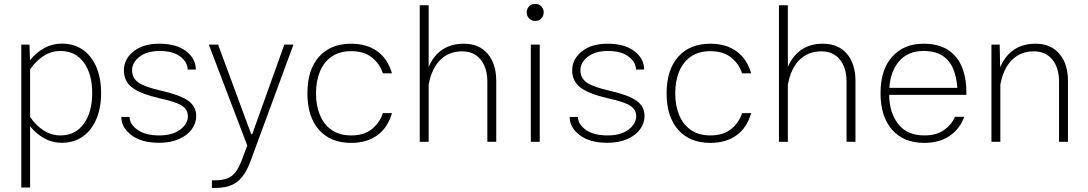

<svg xmlns="http://www.w3.org/2000/svg" viewBox="-20 -715 5484 968"><path d="M87.4 -490.2H128.4L131.3 -411.6Q163.6 -451.2 204.1 -473.1Q244.6 -495.1 292 -495.1Q353 -495.1 397.5 -464.1Q441.9 -433.1 465.8 -377.2Q489.7 -321.3 489.7 -245.6Q489.7 -170.4 465.6 -114Q441.4 -57.6 397 -26.4Q352.5 4.9 291.5 4.9Q244.1 4.9 204.1 -17.1Q164.1 -39.1 131.8 -78.1V230.5H87.4ZM284.7 -458Q238.8 -458 199.2 -432.4Q159.7 -406.7 131.8 -365.2V-125.5Q160.2 -83 199.7 -57.6Q239.3 -32.2 284.7 -32.2Q359.4 -32.2 402.1 -90.6Q444.8 -148.9 444.8 -246.1Q444.8 -342.8 402.1 -400.4Q359.4 -458 284.7 -458Z M783.2 -494.6Q869.6 -494.6 918.5 -456.8Q967.3 -418.9 967.3 -364.3H926.3Q925.8 -401.9 888.7 -429.9Q851.6 -458 784.7 -458Q721.2 -458 683.6 -429Q646 -399.9 646 -360.8Q646 -322.3 676.8 -299.8Q707.5 -277.3 788.6 -258.8Q887.7 -236.3 928.5 -207.5Q969.2 -178.7 969.2 -129.9Q969.2 -93.3 946.3 -62.5Q923.3 -31.7 881.3 -13.4Q839.4 4.9 782.2 4.9Q693.8 4.9 642.8 -33.4Q591.8 -71.8 591.8 -125.5H633.3Q633.8 -88.4 673.6 -60.3Q713.4 -32.2 782.7 -32.2Q849.1 -32.2 888.2 -61.3Q927.2 -90.3 927.2 -128.9Q927.2 -162.6 897.2 -182.1Q867.2 -201.7 787.1 -218.8Q686.5 -242.2 645.5 -274.2Q604.5 -306.2 604.5 -360.4Q604.5 -416 652.6 -455.3Q700.7 -494.6 783.2 -494.6Z M1032.7 -490.2H1079.6L1246.6 -38.1H1251.5L1413.6 -490.2H1459.5L1244.1 94.7Q1216.8 169.9 1176.5 201.2Q1136.2 232.4 1066.4 232.4H1048.3V194.3H1060.1Q1099.6 194.3 1125 184.8Q1150.4 175.3 1168 152.1Q1185.5 128.9 1200.7 87.9L1226.6 18.6Z M1750.5 -494.6Q1829.1 -494.6 1882.1 -456.5Q1935.1 -418.5 1956.1 -345.2H1910.2Q1895 -393.1 1855.2 -425Q1815.4 -457 1750.5 -457Q1691.9 -457 1652.3 -429.7Q1612.8 -402.3 1593 -354.5Q1573.2 -306.6 1573.2 -244.6Q1573.2 -183.1 1593 -135Q1612.8 -86.9 1652.3 -59.6Q1691.9 -32.2 1750.5 -32.2Q1815.4 -32.2 1855.2 -64.5Q1895 -96.7 1910.2 -144.5H1956.1Q1935.1 -71.3 1882.3 -33Q1829.6 5.4 1750.5 5.4Q1646.5 5.4 1588.1 -60.5Q1529.8 -126.5 1529.8 -244.6Q1529.8 -362.8 1588.1 -428.7Q1646.5 -494.6 1750.5 -494.6Z M2141.1 0H2096.2V-688.5H2141.1V-377.9Q2192.9 -494.6 2318.4 -494.6Q2395.5 -494.6 2438.7 -443.8Q2481.9 -393.1 2481.9 -306.6V0H2437V-303.7Q2437 -373 2403.3 -414.6Q2369.6 -456.1 2310.1 -456.1Q2242.7 -456.1 2199 -412.1Q2155.3 -368.2 2141.1 -287.6Z M2635.3 -652.8Q2635.3 -670.4 2647.5 -682.9Q2659.7 -695.3 2678.2 -695.3Q2697.3 -695.3 2709.2 -682.9Q2721.2 -670.4 2721.2 -652.8Q2721.2 -634.8 2709.2 -622.1Q2697.3 -609.4 2678.2 -609.4Q2659.7 -609.4 2647.5 -622.1Q2635.3 -634.8 2635.3 -652.8ZM2656.2 -490.2H2701.2V0H2656.2Z M3043.5 -494.6Q3129.9 -494.6 3178.7 -456.8Q3227.5 -418.9 3227.5 -364.3H3186.5Q3186 -401.9 3148.9 -429.9Q3111.8 -458 3044.9 -458Q2981.4 -458 2943.8 -429Q2906.2 -399.9 2906.2 -360.8Q2906.2 -322.3 2937 -299.8Q2967.8 -277.3 3048.8 -258.8Q3147.9 -236.3 3188.7 -207.5Q3229.5 -178.7 3229.5 -129.9Q3229.5 -93.3 3206.5 -62.5Q3183.6 -31.7 3141.6 -13.4Q3099.6 4.9 3042.5 4.9Q2954.1 4.9 2903.1 -33.4Q2852.1 -71.8 2852.1 -125.5H2893.6Q2894 -88.4 2933.8 -60.3Q2973.6 -32.2 3043 -32.2Q3109.4 -32.2 3148.4 -61.3Q3187.5 -90.3 3187.5 -128.9Q3187.5 -162.6 3157.5 -182.1Q3127.4 -201.7 3047.4 -218.8Q2946.8 -242.2 2905.8 -274.2Q2864.7 -306.2 2864.7 -360.4Q2864.7 -416 2912.8 -455.3Q2960.9 -494.6 3043.5 -494.6Z M3561.5 -494.6Q3640.1 -494.6 3693.1 -456.5Q3746.1 -418.5 3767.1 -345.2H3721.2Q3706.1 -393.1 3666.3 -425Q3626.5 -457 3561.5 -457Q3502.9 -457 3463.4 -429.7Q3423.8 -402.3 3404.1 -354.5Q3384.3 -306.6 3384.3 -244.6Q3384.3 -183.1 3404.1 -135Q3423.8 -86.9 3463.4 -59.6Q3502.9 -32.2 3561.5 -32.2Q3626.5 -32.2 3666.3 -64.5Q3706.1 -96.7 3721.2 -144.5H3767.1Q3746.1 -71.3 3693.4 -33Q3640.6 5.4 3561.5 5.4Q3457.5 5.4 3399.2 -60.5Q3340.8 -126.5 3340.8 -244.6Q3340.8 -362.8 3399.2 -428.7Q3457.5 -494.6 3561.5 -494.6Z M3952.1 0H3907.2V-688.5H3952.1V-377.9Q4003.9 -494.6 4129.4 -494.6Q4206.5 -494.6 4249.8 -443.8Q4293 -393.1 4293 -306.6V0H4248V-303.7Q4248 -373 4214.4 -414.6Q4180.7 -456.1 4121.1 -456.1Q4053.7 -456.1 4010 -412.1Q3966.3 -368.2 3952.1 -287.6Z M4462.9 -236.8Q4463.9 -147 4508.5 -89.6Q4553.2 -32.2 4640.6 -32.2Q4702.1 -32.2 4740.7 -60.3Q4779.3 -88.4 4794.4 -126H4841.3Q4818.8 -64.5 4767.3 -29.5Q4715.8 5.4 4640.1 5.4Q4536.6 5.4 4478 -60.5Q4419.4 -126.5 4419.4 -245.1Q4419.4 -364.7 4478.5 -429.7Q4537.6 -494.6 4635.3 -494.6Q4713.9 -494.6 4762.5 -461.4Q4811 -428.2 4832.5 -370.1Q4854 -312 4852.1 -236.8ZM4463.9 -272H4806.6Q4803.2 -324.2 4786.4 -366.2Q4769.5 -408.2 4733.4 -433.1Q4697.3 -458 4635.7 -458Q4557.1 -458 4512.9 -406Q4468.8 -354 4463.9 -272Z M5023.4 0H4978.5V-490.2H5020L5022.5 -376Q5074.2 -494.6 5200.7 -494.6Q5277.8 -494.6 5321 -443.8Q5364.3 -393.1 5364.3 -306.6V0H5319.3V-303.7Q5319.3 -373 5285.6 -414.6Q5252 -456.1 5192.4 -456.1Q5125 -456.1 5081.3 -412.1Q5037.6 -368.2 5023.4 -287.6Z"/></svg>

Font: Estedad-FD ExtraLight
Style: Regular
Weight: 200
Designer: Amin Abedi
Version: Version 7.3